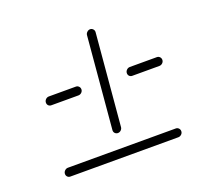

<svg xmlns="http://www.w3.org/2000/svg" viewBox="-74 -517 523 506"><g transform="rotate(-20 188.0 -264.5)"><path d="M32.2 -101.9Q32.2 -107 36.1 -110.9Q40 -114.8 45.2 -114.8H347.8Q352.2 -114.8 355.6 -111.5Q358.9 -108.1 358.9 -103.3Q358.9 -98.1 355 -94.4Q351.1 -90.7 345.9 -90.7H43.3Q38.5 -90.7 35.4 -93.9Q32.2 -97 32.2 -101.9ZM49.3 -295.6Q49.3 -300.7 53.1 -304.6Q57 -308.5 62.2 -308.5H138.1Q142.6 -308.5 145.9 -305.2Q149.3 -301.9 149.3 -297Q149.3 -291.9 145.4 -288.1Q141.5 -284.4 136.3 -284.4H60.4Q55.6 -284.4 52.4 -287.6Q49.3 -290.7 49.3 -295.6ZM200.4 -155.6Q195.6 -155.6 192.2 -159.1Q188.9 -162.6 189.3 -167.8L211.9 -425.6Q212.2 -430.4 216.1 -434.1Q220 -437.8 224.8 -437.8Q229.6 -437.8 233 -434.1Q236.3 -430.4 235.9 -425.6L213.3 -167.8Q213 -163 209.3 -159.3Q205.6 -155.6 200.4 -155.6ZM276.3 -295.6Q276.3 -300.7 280.2 -304.6Q284.1 -308.5 289.3 -308.5H365.2Q369.6 -308.5 373 -305.2Q376.3 -301.9 376.3 -297Q376.3 -291.9 372.4 -288.1Q368.5 -284.4 363.3 -284.4H287.4Q282.6 -284.4 279.4 -287.6Q276.3 -290.7 276.3 -295.6Z"/></g></svg>

Font: 26F Galaxy Sans Thin
Style: Italic
Weight: 100
Italic angle: -4.99998°
Designer: C₂₉H₂₅N₃O₅
Version: Version 1.200